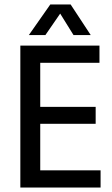

<svg xmlns="http://www.w3.org/2000/svg" viewBox="-20 -839 503 859"><path d="M430 0H71V-635H425V-558H145L160 -572V-347L145 -361H408V-285H145L160 -299V-63L145 -77H430ZM296 -819 386 -682H309L245 -785H254L183 -682H109L205 -819Z"/></svg>

Font: Gemunu Libre ExtraLight Medium
Style: Regular
Weight: 500
Version: Version 1.100